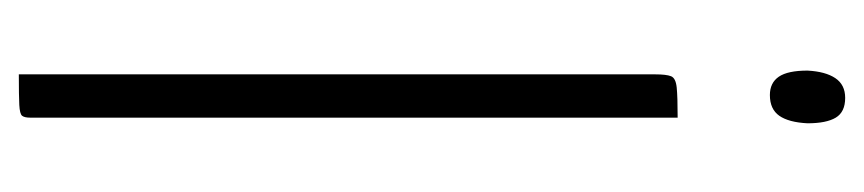

<svg xmlns="http://www.w3.org/2000/svg" viewBox="-377 -541 918 204"><g transform="rotate(90 82.0 -439.0)"><path d="M59 0V-676Q59 -688 61 -693Q63 -698 73 -699Q83 -700 105 -700V-12Q105 -6 103 -3.5Q101 -1 91.5 -0.5Q82 0 59 0ZM81 -798Q68 -798 61.5 -807.5Q55 -817 55 -838Q56 -857 63 -867.5Q70 -878 84 -878Q99 -878 105 -868Q111 -858 111 -838Q110 -818 103 -808Q96 -798 81 -798Z"/></g></svg>

Font: Yanone Kaffeesatz ExtraLight Light
Style: Regular
Weight: 300
Version: Version 2.003